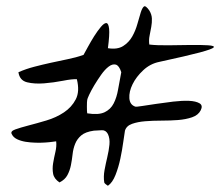

<svg xmlns="http://www.w3.org/2000/svg" viewBox="-20 -596 713 616"><path d="M314.5 -10.7Q311.5 -29.3 315.4 -50.3Q319.3 -71.3 324.2 -91.8Q329.1 -112.3 331.1 -131.8Q333 -151.4 326.2 -166Q319.3 -178.7 307.1 -178.2Q294.9 -177.7 281.2 -176.8Q253.9 -172.9 240.7 -161.6Q227.5 -150.4 221.2 -134.8Q214.8 -119.1 212.9 -101.1Q210.9 -83 207.5 -65.9Q204.1 -48.8 196.3 -34.2Q188.5 -19.5 170.9 -10.7Q153.3 -22.5 150.4 -38.6Q147.5 -54.7 150.4 -72.3Q153.3 -89.8 157.7 -108.4Q162.1 -127 160.2 -142.6Q159.2 -142.6 148.9 -141.1Q138.7 -139.6 124.5 -138.7Q110.4 -137.7 93.8 -138.2Q77.1 -138.7 62 -141.1Q46.9 -143.6 34.7 -149.4Q22.5 -155.3 17.6 -166Q12.7 -174.8 28.8 -180.7Q44.9 -186.5 71.3 -193.4Q97.7 -200.2 128.9 -209.5Q160.2 -218.8 185.1 -235.4Q210 -252 223.1 -277.3Q236.3 -302.7 226.6 -341.8Q211.9 -342.8 182.1 -336.9Q152.3 -331.1 121.6 -328.6Q90.8 -326.2 66.9 -332Q43 -337.9 39.1 -364.3Q63.5 -375 89.8 -381.8Q116.2 -388.7 142.6 -394.5Q168.9 -400.4 195.8 -405.8Q222.7 -411.1 248 -419.9Q252.9 -428.7 262.2 -445.8Q271.5 -462.9 282.2 -480Q293 -497.1 303.7 -509.8Q314.5 -522.5 321.3 -522Q328.1 -521.5 330.1 -503.4Q332 -485.4 326.2 -441.4Q356.4 -436.5 375 -448.2Q393.6 -460 404.3 -479Q415 -498 420.9 -519.5Q426.8 -541 431.6 -556.2Q436.5 -571.3 441.9 -575.2Q447.3 -579.1 459 -562.5Q466.8 -549.8 467.3 -536.6Q467.8 -523.4 465.3 -509.8Q462.9 -496.1 460 -481.9Q457 -467.8 459 -453.1Q483.4 -450.2 520.5 -450.7Q557.6 -451.2 591.3 -451.7Q625 -452.1 647.5 -450.7Q669.9 -449.2 665.5 -443.8Q661.1 -438.5 621.1 -427.7Q581.1 -417 491.2 -397.5Q461.9 -391.6 439.5 -370.6Q417 -349.6 405.3 -325.7Q393.6 -301.8 395 -280.8Q396.5 -259.8 414.1 -253.9Q417 -252.9 436 -255.9Q455.1 -258.8 481 -262.7Q506.8 -266.6 535.6 -270Q564.5 -273.4 586.4 -272.5Q608.4 -271.5 620.1 -264.6Q631.8 -257.8 624 -242.2Q616.2 -226.6 596.2 -219.7Q576.2 -212.9 551.3 -210.9Q526.4 -209 498 -209Q469.7 -209 445.8 -207Q421.9 -205.1 403.8 -198.7Q385.7 -192.4 380.9 -176.8Q378.9 -166 375.5 -140.6Q372.1 -115.2 366.2 -87.4Q360.4 -59.6 350.6 -34.7Q340.8 -9.8 326.2 0Q324.2 -1 319.3 -4.9Q314.5 -8.8 314.5 -10.7ZM259.8 -275.4Q258.8 -270.5 258.8 -253.9Q258.8 -237.3 259.8 -232.4Q295.9 -226.6 315.4 -235.8Q335 -245.1 344.7 -264.2Q354.5 -283.2 358.9 -309.1Q363.3 -335 369.1 -364.3Q362.3 -385.7 351.6 -388.7Q340.8 -391.6 328.6 -382.3Q316.4 -373 304.7 -356.4Q293 -339.8 282.7 -322.8Q272.5 -305.7 266.1 -292Q259.8 -278.3 259.8 -275.4Z"/></svg>

Font: Nothing You Could Do
Style: Regular
Weight: 400
Version: Version 1.005